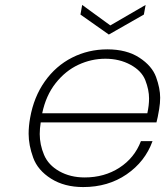

<svg xmlns="http://www.w3.org/2000/svg" viewBox="-20 -750 669 778"><path d="M563 -691 421 -610 306 -691 313 -730 427 -647 570 -730ZM625 -308Q619 -272 614 -254H145Q141 -229 141 -207Q141 -164 158.5 -122.5Q176 -81 220.5 -56Q265 -31 323 -31Q403 -31 464 -70.5Q525 -110 551 -178H598Q568 -95 493 -43.5Q418 8 317 8Q241 8 187 -26Q133 -60 114.5 -111Q96 -162 96 -208Q96 -238 102 -272Q117 -357 161.5 -420Q206 -483 272 -516.5Q338 -550 415 -550Q493 -550 544.5 -516.5Q596 -483 612.5 -437.5Q629 -392 629 -354Q629 -332 625 -308ZM577 -291Q584 -323 584 -351Q584 -386 569 -424.5Q554 -463 509 -487.5Q464 -512 407 -512Q350 -512 297.5 -487.5Q245 -463 205.5 -413Q166 -363 151 -291Z"/></svg>

Font: Fz Poppins ExtLt
Style: Italic
Weight: 200
Italic angle: -10°
Designer: Ninad Kale (Devanagari), Jonny Pinhorn (Latin)
Foundry: Indian Type Foundry
Version: Vit hóa bi Vntype.Com & FontZin.Com